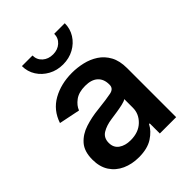

<svg xmlns="http://www.w3.org/2000/svg" viewBox="-218 -882 1010 1010"><g transform="rotate(-45 287.0 -376.5)"><path d="M219.7 11.2Q168 11.2 126.5 -7.6Q85 -26.4 61 -63Q37.1 -99.6 37.1 -153.3Q37.1 -214.8 67.1 -248.8Q97.2 -282.7 144.8 -298.1Q192.4 -313.5 245.1 -318.8Q316.4 -326.7 348.1 -333.3Q379.9 -339.8 379.9 -368.2V-370.6Q379.9 -410.6 355.5 -432.9Q331.1 -455.1 284.7 -455.1Q236.8 -455.1 208.5 -434.1Q180.2 -413.1 170.4 -386.2L52.7 -410.2Q76.7 -482.4 139.4 -517.6Q202.1 -552.7 284.2 -552.7Q322.8 -552.7 362.1 -543.7Q401.4 -534.7 434.1 -513.4Q466.8 -492.2 486.8 -455.8Q506.8 -419.4 506.8 -364.7V0H385.3V-75.2H380.4Q362.3 -40 322.8 -14.4Q283.2 11.2 219.7 11.2ZM252.4 -83Q311 -83 345.9 -116.7Q380.9 -150.4 380.9 -195.8V-260.3Q372.1 -253.4 349.6 -248.3Q327.1 -243.2 302 -239.5Q276.9 -235.8 260.3 -233.4Q217.3 -227.5 188.7 -210Q160.2 -192.4 160.2 -154.8Q160.2 -119.6 186 -101.3Q211.9 -83 252.4 -83ZM282.7 -616.2Q237.8 -616.2 201.7 -636Q165.5 -655.8 144.3 -689Q123 -722.2 123 -763.7H201.7Q201.7 -731.9 224.6 -711.4Q247.6 -690.9 282.7 -690.9Q317.4 -690.9 340.3 -711.4Q363.3 -731.9 363.3 -763.7H441.9Q441.9 -722.7 420.9 -689.2Q399.9 -655.8 363.8 -636Q327.6 -616.2 282.7 -616.2Z"/></g></svg>

Font: Inter SemiBold
Style: Regular
Weight: 600
Designer: Rasmus Andersson
Foundry: rsms
Version: Version 4.001;git-9221beed3